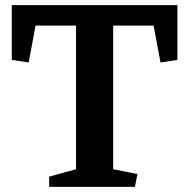

<svg xmlns="http://www.w3.org/2000/svg" viewBox="-20 -730 742 750"><path d="M673 -496 607 -486 580 -630H422V-69L517 -50L507 0H172V-40L277 -69V-630H119L92 -486L26 -496V-710H673Z"/></svg>

Font: Brawler
Style: Bold
Weight: 700
Designer: Oleg Frolov, Haley Fiege
Foundry: Oleg Frolov, Haley Fiege
Version: Version 1.101; ttfautohint (v1.8.3)